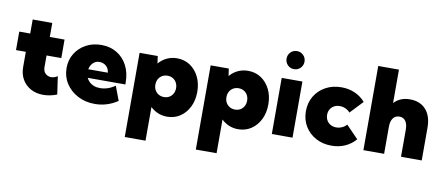

<svg xmlns="http://www.w3.org/2000/svg" viewBox="-81 -1069 3802 1645"><g transform="rotate(10 1820.5 -246.5)"><path d="M428.7 -13.7Q367.2 9.8 310.1 9.8Q248 9.8 200.7 -16.1Q153.3 -42 126.7 -88.1Q100.1 -134.3 100.1 -194.8V-327.6H14.6V-488.3H109.9V-610.4H280.3V-488.3H408.7V-327.6H280.3V-227.5Q280.3 -189.9 301.3 -170.7Q322.3 -151.4 350.6 -151.4Q379.4 -151.4 406.2 -169.9Z M956.5 -51.3Q865.2 9.8 758.3 9.8Q675.8 9.8 610.1 -24.7Q544.4 -59.1 506.1 -118.4Q467.8 -177.7 467.8 -252.4Q467.8 -322.8 502 -378.2Q536.1 -433.6 595 -465.8Q653.8 -498 728 -498Q805.7 -498 864.3 -462.4Q922.9 -426.8 955.6 -363.3Q988.3 -299.8 988.3 -215.8V-200.2H661.1Q669.9 -181.2 685.5 -165.8Q701.2 -150.4 724.6 -141.1Q748 -131.8 779.3 -131.8Q848.1 -131.8 909.7 -175.8ZM652.8 -273.4H823.2Q820.8 -296.4 809.3 -314Q797.9 -331.5 779.1 -341.6Q760.3 -351.6 737.3 -351.6Q713.9 -351.6 696.3 -340.8Q678.7 -330.1 667.7 -312.5Q656.7 -294.9 652.8 -273.4Z M1242.2 244.1H1061.5V-488.3H1219.2L1228.5 -424.8Q1257.8 -459.5 1298.6 -478.8Q1339.4 -498 1387.2 -498Q1451.2 -498 1500.5 -465.1Q1549.8 -432.1 1578.1 -374.8Q1606.4 -317.4 1606.4 -244.1Q1606.4 -170.9 1578.1 -113.5Q1549.8 -56.2 1500.5 -23.2Q1451.2 9.8 1387.2 9.8Q1344.2 9.8 1307.6 -5.6Q1271 -21 1242.2 -48.8ZM1332 -151.4Q1358.4 -151.4 1378.7 -163.3Q1398.9 -175.3 1410.4 -196.3Q1421.9 -217.3 1421.9 -244.1Q1421.9 -271 1410.4 -292Q1398.9 -313 1378.7 -325Q1358.4 -336.9 1332 -336.9Q1307.6 -336.9 1287.8 -326.2Q1268.1 -315.4 1256.1 -296.4Q1244.1 -277.3 1242.2 -252.4V-234.4Q1244.1 -210.4 1256.1 -191.7Q1268.1 -172.9 1287.8 -162.1Q1307.6 -151.4 1332 -151.4Z M1860.4 244.1H1679.7V-488.3H1837.4L1846.7 -424.8Q1876 -459.5 1916.7 -478.8Q1957.5 -498 2005.4 -498Q2069.3 -498 2118.7 -465.1Q2168 -432.1 2196.3 -374.8Q2224.6 -317.4 2224.6 -244.1Q2224.6 -170.9 2196.3 -113.5Q2168 -56.2 2118.7 -23.2Q2069.3 9.8 2005.4 9.8Q1962.4 9.8 1925.8 -5.6Q1889.2 -21 1860.4 -48.8ZM1950.2 -151.4Q1976.6 -151.4 1996.8 -163.3Q2017.1 -175.3 2028.6 -196.3Q2040 -217.3 2040 -244.1Q2040 -271 2028.6 -292Q2017.1 -313 1996.8 -325Q1976.6 -336.9 1950.2 -336.9Q1925.8 -336.9 1906 -326.2Q1886.2 -315.4 1874.3 -296.4Q1862.3 -277.3 1860.4 -252.4V-234.4Q1862.3 -210.4 1874.3 -191.7Q1886.2 -172.9 1906 -162.1Q1925.8 -151.4 1950.2 -151.4Z M2387.7 -580.1Q2355 -580.1 2332.5 -603Q2310.1 -626 2310.1 -658.7Q2310.1 -691.4 2332.5 -714.4Q2355 -737.3 2387.7 -737.3Q2420.9 -737.3 2443.6 -714.4Q2466.3 -691.4 2466.3 -658.7Q2466.3 -626 2443.6 -603Q2420.9 -580.1 2387.7 -580.1ZM2478 0H2297.9V-488.3H2478Z M3026.4 -82.5Q2990.7 -39.6 2937 -14.9Q2883.3 9.8 2817.4 9.8Q2740.7 9.8 2680.4 -23.2Q2620.1 -56.2 2585.7 -113.5Q2551.3 -170.9 2551.3 -244.1Q2551.3 -317.4 2585.7 -374.8Q2620.1 -432.1 2680.4 -465.1Q2740.7 -498 2817.4 -498Q2882.8 -498 2936.3 -473.6Q2989.7 -449.2 3025.4 -407.2L2920.4 -296.4Q2905.3 -314.9 2881.1 -325.9Q2856.9 -336.9 2830.6 -336.9Q2803.2 -336.9 2781.7 -325.2Q2760.3 -313.5 2748 -292.7Q2735.8 -272 2735.8 -245.1Q2735.8 -217.8 2748 -196.5Q2760.3 -175.3 2781.7 -163.3Q2803.2 -151.4 2830.6 -151.4Q2856.9 -151.4 2881.3 -162.4Q2905.8 -173.3 2920.4 -191.9Z M3094.7 0V-732.4H3274.9V-441.4Q3326.2 -498 3413.1 -498Q3502 -498 3552 -441.7Q3602.1 -385.3 3602.1 -284.7V0H3421.9V-235.4Q3421.9 -284.2 3403.1 -310.5Q3384.3 -336.9 3349.6 -336.9Q3314 -336.9 3294.4 -310.3Q3274.9 -283.7 3274.9 -235.4V0Z"/></g></svg>

Font: Kumbh Sans Black
Style: Regular
Weight: 900
Version: Version 1.005